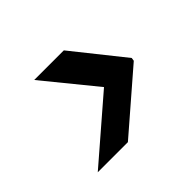

<svg xmlns="http://www.w3.org/2000/svg" viewBox="-103 -742 784 784"><g transform="rotate(-45 289.5 -350.0)"><path d="M74 -125 338 -353 157 -575H328L502 -357L500 -343L248 -125Z"/></g></svg>

Font: DM Sans 28pt
Style: Bold Italic
Weight: 700
Italic angle: -10°
Version: Version 4.004;gftools[0.9.30]